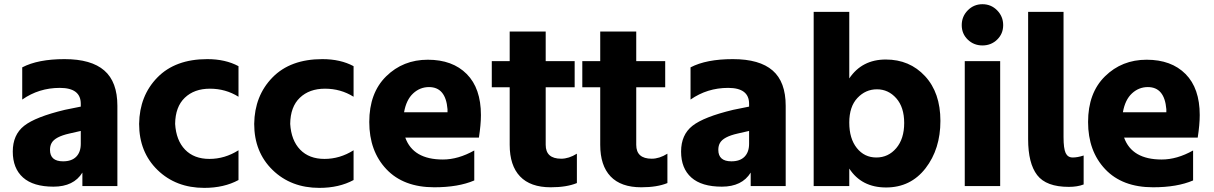

<svg xmlns="http://www.w3.org/2000/svg" viewBox="-20 -870 5894 932"><path d="M294.9 -336.9 372.1 -352.5V-366.2Q372.1 -443.4 270.5 -443.4Q168.9 -443.4 87.9 -386.7V-543Q164.1 -583 293.5 -583Q422.9 -583 486.3 -527.8Q549.8 -472.7 549.8 -356.4V33.2H379.9V-32.2Q337.9 36.1 239.7 36.1Q141.6 36.1 91.8 -8.3Q42 -52.7 42 -134.3Q42 -215.8 97.2 -259.3Q152.3 -302.7 294.9 -336.9ZM222.7 -142.6Q222.7 -86.9 286.1 -86.9Q328.1 -86.9 350.1 -109.4Q372.1 -131.8 372.1 -171.9V-234.4L316.4 -221.7Q247.1 -206.1 230.5 -175.8Q222.7 -162.1 222.7 -142.6Z M655.3 -268.6Q657.2 -405.3 744.1 -494.1Q831.1 -583 986.3 -583Q1074.2 -583 1137.7 -548.8V-400.4Q1075.2 -439.5 999 -439.5Q922.9 -439.5 877 -395.5Q831.1 -351.6 830.1 -268.6Q835 -188.5 878.4 -143.6Q921.9 -98.6 996.6 -98.6Q1071.3 -98.6 1137.7 -140.6V3.9Q1067.4 42 971.7 42Q834 42 744.6 -44.9Q655.3 -131.8 655.3 -268.6Z M1213.9 -268.6Q1215.8 -405.3 1302.7 -494.1Q1389.6 -583 1544.9 -583Q1632.8 -583 1696.3 -548.8V-400.4Q1633.8 -439.5 1557.6 -439.5Q1481.4 -439.5 1435.5 -395.5Q1389.6 -351.6 1388.7 -268.6Q1393.6 -188.5 1437 -143.6Q1480.5 -98.6 1555.2 -98.6Q1629.9 -98.6 1696.3 -140.6V3.9Q1626 42 1530.3 42Q1392.6 42 1303.2 -44.9Q1213.9 -131.8 1213.9 -268.6Z M2314.5 -311.5Q2314.5 -265.6 2304.7 -202.1H1947.3Q1985.4 -95.7 2129.9 -95.7Q2204.1 -95.7 2282.2 -139.6V5.9Q2205.1 39.1 2087.9 39.1Q1938.5 39.1 1855.5 -48.8Q1772.5 -136.7 1772.5 -277.8Q1772.5 -418.9 1854.5 -499.5Q1936.5 -580.1 2056.6 -580.1Q2176.8 -580.1 2245.6 -510.7Q2314.5 -441.4 2314.5 -311.5ZM1941.4 -325.2H2152.3V-339.8Q2143.6 -447.3 2062.5 -447.3Q2018.6 -447.3 1985.4 -416.5Q1952.1 -385.7 1941.4 -325.2Z M2367.2 -446.3V-573.2H2454.1V-716.8H2628.9V-573.2H2769.5V-446.3H2628.9V-167Q2628.9 -99.6 2704.1 -99.6Q2741.2 -99.6 2780.3 -124V18.6Q2730.5 39.1 2653.3 39.1Q2554.7 39.1 2504.4 -13.7Q2454.1 -66.4 2454.1 -167V-446.3Z M2806.6 -446.3V-573.2H2893.6V-716.8H3068.4V-573.2H3209V-446.3H3068.4V-167Q3068.4 -99.6 3143.6 -99.6Q3180.7 -99.6 3219.7 -124V18.6Q3169.9 39.1 3092.8 39.1Q2994.1 39.1 2943.8 -13.7Q2893.6 -66.4 2893.6 -167V-446.3Z M3539.1 -336.9 3616.2 -352.5V-366.2Q3616.2 -443.4 3514.6 -443.4Q3413.1 -443.4 3332 -386.7V-543Q3408.2 -583 3537.6 -583Q3667 -583 3730.5 -527.8Q3793.9 -472.7 3793.9 -356.4V33.2H3624V-32.2Q3582 36.1 3483.9 36.1Q3385.7 36.1 3335.9 -8.3Q3286.1 -52.7 3286.1 -134.3Q3286.1 -215.8 3341.3 -259.3Q3396.5 -302.7 3539.1 -336.9ZM3466.8 -142.6Q3466.8 -86.9 3530.3 -86.9Q3572.3 -86.9 3594.2 -109.4Q3616.2 -131.8 3616.2 -171.9V-234.4L3560.5 -221.7Q3491.2 -206.1 3474.6 -175.8Q3466.8 -162.1 3466.8 -142.6Z M3929.7 33.2V-812.5H4102.5V-489.3Q4164.1 -581.1 4279.8 -581.1Q4395.5 -581.1 4470.2 -500.5Q4544.9 -419.9 4544.9 -283.2Q4544.9 -146.5 4472.7 -53.2Q4400.4 40 4281.2 40Q4162.1 40 4102.5 -51.8V33.2ZM4142.1 -394.5Q4102.5 -352.5 4102.5 -274.9Q4102.5 -197.3 4139.2 -151.4Q4175.8 -105.5 4233.9 -105.5Q4292 -105.5 4330.6 -150.9Q4369.1 -196.3 4369.1 -272.9Q4369.1 -349.6 4330.6 -393.1Q4292 -436.5 4236.8 -436.5Q4181.6 -436.5 4142.1 -394.5Z M4677.7 -677.7Q4648.4 -706.1 4648.4 -748Q4648.4 -790 4677.7 -819.8Q4707 -849.6 4749 -849.6Q4791 -849.6 4820.3 -819.8Q4849.6 -790 4849.6 -748Q4849.6 -706.1 4820.3 -677.7Q4791 -649.4 4749 -649.4Q4707 -649.4 4677.7 -677.7ZM4663.1 33.2V-573.2H4835V33.2Z M4970.7 -194.3V-812.5H5142.6V-204.1Q5142.6 -149.4 5152.8 -127.4Q5163.1 -105.5 5187 -105.5Q5210.9 -105.5 5240.2 -115.2V25.4Q5210 37.1 5168 37.1Q5058.6 37.1 5014.6 -20Q4970.7 -77.1 4970.7 -194.3Z M5803.7 -311.5Q5803.7 -265.6 5793.9 -202.1H5436.5Q5474.6 -95.7 5619.1 -95.7Q5693.4 -95.7 5771.5 -139.6V5.9Q5694.3 39.1 5577.1 39.1Q5427.7 39.1 5344.7 -48.8Q5261.7 -136.7 5261.7 -277.8Q5261.7 -418.9 5343.8 -499.5Q5425.8 -580.1 5545.9 -580.1Q5666 -580.1 5734.9 -510.7Q5803.7 -441.4 5803.7 -311.5ZM5430.7 -325.2H5641.6V-339.8Q5632.8 -447.3 5551.8 -447.3Q5507.8 -447.3 5474.6 -416.5Q5441.4 -385.7 5430.7 -325.2Z"/></svg>

Font: GenEi M Gothic v2 Heavy
Style: Regular
Weight: 800
Version: Version 2.0